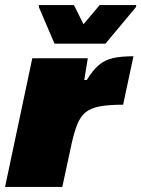

<svg xmlns="http://www.w3.org/2000/svg" viewBox="-23 -741 560 761"><path d="M-3 0 105 -510H325L311 -424H321Q345 -463 368.5 -483Q392 -503 424 -510.5Q456 -518 506 -518L465 -326Q409 -326 373.5 -319.5Q338 -313 317 -296.5Q296 -280 283 -247.5Q270 -215 259 -163L224 0ZM193 -568 131 -713V-721H270L308 -645L372 -721H517L516 -713L395 -568Z"/></svg>

Font: Saira SemiExpanded Black
Style: Italic
Weight: 900
Width: 6
Italic angle: -12°
Designer: Hector Gatti with collaboration of the Omnibus-Type team
Foundry: Omnibus-Type
Version: Version 1.101